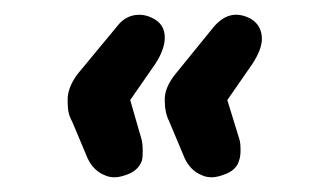

<svg xmlns="http://www.w3.org/2000/svg" viewBox="-20 -381 447 261"><path d="M305 -163Q307 -168 307 -177Q307 -188 305 -193L289 -245L323 -294Q336 -314 336 -328Q336 -347 320 -356Q310 -361 301 -361Q285 -361 271 -345L219 -281Q205 -264 204 -248V-243Q204 -228 210 -216L231 -166Q239 -149 254 -143Q260 -140 268 -140Q276 -140 288 -145Q302 -151 305 -163ZM72 -241Q72 -226 78 -216L99 -166Q107 -149 122 -143Q128 -140 136 -140Q144 -140 156 -145Q169 -151 173 -163Q174 -167 174 -176Q174 -187 172 -193L157 -245L191 -294Q204 -314 204 -330Q204 -348 188 -356Q175 -363 161 -360Q148 -357 139 -345L86 -281Q73 -264 72 -248Z"/></svg>

Font: Sangu Suruhee
Style: Regular
Weight: 400
Designer: Hasan Shazil
Foundry: Thaana Type Foundry
Version: Version 1.010